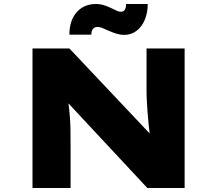

<svg xmlns="http://www.w3.org/2000/svg" viewBox="-20 -943 1089 963"><path d="M143 0V-700H328L768 -234L735 -244Q729 -285 725.5 -318.5Q722 -352 720 -381Q718 -410 716.5 -437Q715 -464 715 -492.5Q715 -521 715 -553V-700H906V0H719L253 -500L314 -483Q318 -462 321 -442Q324 -422 326.5 -399.5Q329 -377 331 -350Q333 -323 333.5 -288Q334 -253 334 -208V0ZM603 -768Q585 -768 566 -773.5Q547 -779 522 -790Q503 -799 491 -803.5Q479 -808 469 -808Q454 -808 446 -797.5Q438 -787 438 -769H328Q328 -840 364.5 -881.5Q401 -923 462 -923Q478 -923 494.5 -919Q511 -915 541 -901Q558 -892 568 -888Q578 -884 587 -884Q600 -884 606.5 -895Q613 -906 612 -923H721Q721 -880 706.5 -844.5Q692 -809 665 -788.5Q638 -768 603 -768Z"/></svg>

Font: Lexend Peta ExtraBold
Style: Regular
Weight: 800
Version: Version 1.007